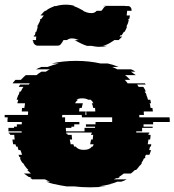

<svg xmlns="http://www.w3.org/2000/svg" viewBox="-30 -790 745 820"><path d="M694 -289Q695 -284 695 -279Q695 -274 695 -269H624V-259H583V-249H622V-244H577V-229H552V-224H608Q608 -221 607 -219H604V-214H613V-213Q613 -209 612.5 -204Q612 -199 611 -194H604L601 -174H616Q616 -170 614 -164H611Q610 -160 609 -156.5Q608 -153 607 -149H615Q614 -144 612 -139Q610 -134 608 -129H593L589 -119H591Q589 -115 589 -114H585Q581 -104 574 -94H576Q575 -92 573 -89Q571 -86 569 -84H568L556 -69Q555 -68 554 -67Q553 -66 551 -64H546Q542 -60 538 -56.5Q534 -53 529 -49H499L478 -34H482Q480 -33 478 -32Q476 -31 474 -29H467Q465 -28 462 -27Q459 -26 457 -24H511Q506 -21 500 -18.5Q494 -16 488 -14H471Q464 -11 456 -8.5Q448 -6 440 -4H444Q432 -1 419 1.5Q406 4 392 6H423Q407 8 390 9Q373 10 355 10Q336 10 319.5 9Q303 8 286 6H254Q241 4 227.5 1.5Q214 -1 202 -4H199Q191 -6 183.5 -8.5Q176 -11 168 -14H184Q179 -16 173 -18.5Q167 -21 162 -24H108L99 -29H106L97 -34H93Q81 -42 72 -49H102Q98 -53 94 -56.5Q90 -60 86 -64H91Q90 -66 89 -67Q88 -68 86 -69L74 -84H75L68 -94H66Q59 -104 55 -114H58Q56 -118 56 -119H53L49 -129H64Q63 -134 61 -139Q59 -144 57 -149H49Q48 -153 47 -156.5Q46 -160 45 -164H39L36 -174H26L23 -194H33Q32 -199 31.5 -204Q31 -209 31 -213V-214H13V-219H8Q8 -221 7.5 -222Q7 -223 7 -224H63Q63 -227 62 -229H6V-244H30V-249H42V-259H63V-269H2Q2 -274 2 -279Q2 -284 3 -289H-10V-299H89Q90 -302 90 -307V-314H63Q63 -318 63.5 -321.5Q64 -325 64 -329H74L77 -349H44Q45 -353 46 -356.5Q47 -360 48 -364H41Q43 -369 44.5 -374.5Q46 -380 48 -384H49Q50 -386 51 -389Q52 -392 53 -394H52Q52 -395 54 -399H59Q63 -409 70 -419H50L56 -429H93Q94 -431 97 -434H24Q26 -438 29.5 -441.5Q33 -445 36 -449H59Q64 -454 69.5 -459.5Q75 -465 80 -469H126Q135 -477 147 -484H166Q170 -487 174.5 -489.5Q179 -492 183 -494H124Q133 -499 146 -504H173Q196 -513 221 -519H191Q240 -530 295 -530Q350 -530 399 -519H430Q455 -513 477 -504H449Q462 -499 471 -494H530Q535 -492 539.5 -489.5Q544 -487 548 -484H529L550 -469H504Q510 -465 515.5 -459.5Q521 -454 526 -449H503Q506 -445 509.5 -441.5Q513 -438 515 -434H589L592 -429H556L562 -419H582Q589 -409 593 -399H588Q590 -395 590 -394H592L596 -384H595Q597 -380 599 -374.5Q601 -369 602 -364H612L615 -349H609Q611 -345 611.5 -339.5Q612 -334 613 -329H621Q622 -325 622 -321.5Q622 -318 623 -314H584V-307Q584 -302 585 -299H565V-289ZM310 -329Q309 -325 308.5 -321.5Q308 -318 308 -314H336Q335 -311 335 -308Q335 -305 335 -302V-299H339V-302Q339 -305 338.5 -308Q338 -311 338 -314H377Q377 -318 376.5 -321.5Q376 -325 376 -329H368Q367 -335 365.5 -340Q364 -345 362 -349H369Q365 -358 357 -364H347Q337 -370 321 -370Q305 -370 296 -364H303Q299 -361 296 -357.5Q293 -354 291 -349H324Q323 -345 321.5 -340Q320 -335 319 -329ZM378 -269H449V-289H320Q319 -293 319 -299H236Q236 -293 235 -289H248V-269H309V-259H287V-249H275V-244H251Q251 -240 251.5 -236.5Q252 -233 252 -229H331V-244H376V-249H337V-259H378ZM362 -219V-224H253V-219H258V-218Q258 -217 258.5 -216Q259 -215 259 -214H276Q277 -209 277 -204Q277 -199 278 -194H268Q270 -181 272 -174H283Q285 -168 287 -164H294Q303 -150 328 -150Q353 -150 362 -164H366Q367 -166 368 -168.5Q369 -171 370 -174H355Q356 -179 357 -183.5Q358 -188 359 -194H366Q367 -199 367 -204Q367 -209 368 -214H359V-219ZM532 -744H513Q512 -740 512 -734.5Q512 -729 511 -724H525L522 -709H519Q518 -707 518 -704H520Q519 -700 518 -696.5Q517 -693 516 -689H515Q515 -688 514.5 -687Q514 -686 514 -684H513Q511 -680 511 -679H512L510 -674H512Q508 -664 502 -654H499Q497 -650 494.5 -646.5Q492 -643 489 -639H484L481 -634H492L477 -619H458L452 -614H451Q432 -600 409 -594H427Q420 -592 411 -591Q402 -590 393 -590Q384 -590 376 -591.5Q368 -593 361 -594H342Q329 -598 318 -603.5Q307 -609 297 -614H298Q296 -616 293 -617Q290 -618 288 -619H306Q299 -622 292 -624Q285 -626 277 -626Q270 -626 265 -624Q260 -622 256 -619H242L237 -614H239Q234 -607 229.5 -601Q225 -595 215 -595H131Q124 -595 118 -600.5Q112 -606 112 -613V-614H110V-619H124Q124 -623 124 -626.5Q124 -630 125 -634H114Q114 -636 114.5 -637Q115 -638 115 -639H119L122 -654H125L131 -674H129L131 -679H130Q130 -680 132 -684H133Q133 -685 135 -689Q137 -693 139 -696.5Q141 -700 142 -704H140L143 -709H146L157 -724H143Q148 -729 152.5 -734.5Q157 -740 163 -744H166Q174 -751 183.5 -755.5Q193 -760 203 -764H209Q229 -770 251 -770Q274 -770 290 -764H284Q297 -760 307 -754.5Q317 -749 327 -744H324Q332 -740 341 -737Q350 -734 360 -734Q375 -734 383 -744H403Q408 -749 412 -755.5Q416 -762 423 -764H410Q412 -765 416 -765H500Q505 -765 507 -764H520Q532 -760 532 -746Z"/></svg>

Font: Rubik Glitch
Style: Regular
Weight: 400
Designer: Hubert and Fischer, NaN
Foundry: Hubert and Fischer, NaN
Version: Version 2.200